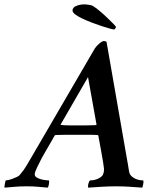

<svg xmlns="http://www.w3.org/2000/svg" viewBox="-80 -854 710 879"><path d="M323 -501 197 -283H198Q199 -282 201 -282Q206 -281 216 -280.5Q226 -280 237.5 -280Q249 -280 259.5 -280Q270 -280 277 -280Q295 -280 316.5 -280Q338 -280 357 -281Q358 -281 358.5 -281.5Q359 -282 360 -282Q361 -282 362 -283ZM354 -632Q361 -643 374.5 -654.5Q388 -666 395 -666Q406 -666 408 -661L499 -139Q504 -114 506.5 -96.5Q509 -79 511 -68Q514 -54 523.5 -46Q533 -38 543.5 -34Q554 -30 563.5 -29Q573 -28 576 -28Q578 -23 575.5 -10Q573 3 571 5Q543 3 513.5 1Q484 -1 453 -1Q420 -1 386.5 1Q353 3 324 5Q323 4 323 -1.5Q323 -7 324.5 -12.5Q326 -18 328 -22.5Q330 -27 332 -28Q349 -28 365.5 -34.5Q382 -41 390 -52Q397 -65 396 -82Q396 -87 392 -111.5Q388 -136 383 -163Q377 -195 370 -234Q369 -235 368 -235Q367 -236 364 -236Q353 -237 338.5 -237Q324 -237 316 -237H274Q251 -237 224.5 -237Q198 -237 178 -236Q176 -236 173.5 -235.5Q171 -235 170 -233Q165 -224 157 -210Q149 -196 140.5 -181.5Q132 -167 124 -153Q116 -139 111 -130Q99 -107 89 -86Q79 -65 79 -56Q79 -47 88 -41.5Q97 -36 108.5 -33Q120 -30 130.5 -29Q141 -28 144 -28Q145 -27 145 -22Q145 -17 144 -11.5Q143 -6 141.5 -1Q140 4 138 5Q112 3 92.5 1Q73 -1 42 -1Q26 -1 13.5 -0.5Q1 0 -10.5 1Q-22 2 -33.5 3Q-45 4 -59 5Q-60 4 -59.5 -0.5Q-59 -5 -58 -10.5Q-57 -16 -56 -21Q-55 -26 -54 -28Q-50 -28 -41 -30Q-32 -32 -21.5 -36Q-11 -40 -1.5 -44.5Q8 -49 12 -55Q29 -75 40 -93.5Q51 -112 65 -136ZM443 -719Q439 -719 423.5 -723Q408 -727 387 -734Q366 -741 342 -750Q318 -759 298 -768.5Q278 -778 265 -787.5Q252 -797 252 -806Q252 -820 269.5 -827Q287 -834 306 -834Q314 -834 327 -832Q340 -830 345 -827Q358 -819 376 -804Q394 -789 410 -773.5Q426 -758 438 -746Q450 -734 451 -731Q451 -728 448 -724Q445 -720 443 -719Z"/></svg>

Font: Vermiglione SemiBold
Style: Italic
Weight: 600
Italic angle: -11°
Version: Version 1.000